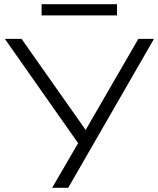

<svg xmlns="http://www.w3.org/2000/svg" viewBox="-20 -889 749 909"><path d="M227 0 359 -227V-198L3 -705H82L391 -266H381L635 -705H709L303 0ZM177 -816V-869H534V-816Z"/></svg>

Font: Nunito Sans 10pt SemiExpanded Light
Style: Regular
Weight: 300
Width: 6
Designer: Vernon Adams
Foundry: Vernon Adams
Version: Version 3.101;gftools[0.9.27]